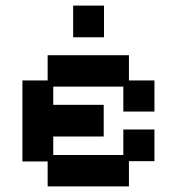

<svg xmlns="http://www.w3.org/2000/svg" viewBox="-20 -653 632 685"><path d="M150 12V-77H60V-366H150V-456H440V-366H531V-255H420V-344H170V-279H350V-166H170V-100H420V-191H531V-78H440V12ZM241 -520V-633H351V-520Z"/></svg>

Font: Pixelify Sans Medium
Style: Regular
Weight: 500
Designer: Stefie Justprince
Foundry: Typecalism Foundryline
Version: Version 1.000;February 13, 2025;FontCreator 15.0.0.3015 64-b